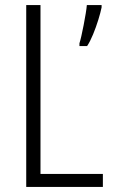

<svg xmlns="http://www.w3.org/2000/svg" viewBox="-20 -734 444 754"><path d="M83 0V-714H139V-51H384V0ZM379 -705Q375 -685 366 -656Q357 -627 345.5 -599Q334 -571 322 -553H292V-564Q295 -573 299.5 -592.5Q304 -612 308.5 -635.5Q313 -659 316.5 -680Q320 -701 321 -714H379Z"/></svg>

Font: Noto Sans Ethiopic Condensed Light
Style: Regular
Weight: 300
Width: 3
Designer: Monotype Design Team
Foundry: Monotype Imaging Inc.
Version: Version 2.102; ttfautohint (v1.8.4.7-5d5b)